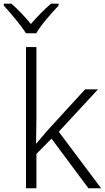

<svg xmlns="http://www.w3.org/2000/svg" viewBox="-52 -1013 566 1033"><path d="M143.1 -834C167 -877 226.1 -943.8 263.2 -982.9V-993.2H222.2C186.5 -962.4 146 -921.4 114.3 -883.8C83.5 -921.4 44.9 -962.4 9.3 -993.2H-31.7V-982.9C3.9 -943.8 61.5 -877 87.4 -834ZM144 -759.8H87.9V0H144V-185.1L225.1 -267.1L423.8 0H492.2L264.2 -304.2L475.1 -532.2H405.8L204.1 -312C184.1 -289.1 160.2 -259.8 143.1 -240.2H142.1C142.1 -283.7 144 -331.1 144 -374Z"/></svg>

Font: Noto Reveo Sans
Style: Regular
Weight: 300
Designer: Monotype Design Team
Foundry: Monotype Imaging Inc.
Version: Version 2.007